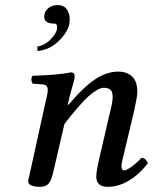

<svg xmlns="http://www.w3.org/2000/svg" viewBox="-20 -718 596 748"><path d="M89.8 -12.2Q89.8 -15.1 91.1 -20.5Q92.3 -25.9 94.2 -33.7Q96.2 -41.5 97.2 -46.9L157.2 -319.8Q166 -352.5 166 -367.2Q166 -387.7 147 -389.2L106.9 -392.1Q102.5 -398.9 102.3 -407.7Q102.1 -416.5 106.9 -422.9Q197.3 -424.8 256.8 -436Q271 -436 271 -419.9Q271 -413.6 267.6 -401.1Q264.2 -388.7 257.6 -365.5Q251 -342.3 246.1 -319.8L244.1 -310.1H247.1Q307.1 -380.9 351.8 -409.9Q396.5 -439 440.9 -439Q474.6 -439 494.9 -419.7Q515.1 -400.4 515.1 -358.9Q515.1 -342.8 502 -283.2L463.9 -124Q453.1 -82 453.1 -69.8Q453.1 -54.2 463.9 -54.2Q472.2 -54.2 492.4 -68.4Q512.7 -82.5 530.8 -103Q540.5 -103 546.9 -96.7Q553.2 -90.3 556.2 -82Q521.5 -37.6 481.4 -13.9Q441.4 9.8 399.9 9.8Q355 9.8 355 -29.8Q355 -51.3 370.1 -115.2L407.2 -274.9Q418.9 -319.3 418.9 -339.8Q418.9 -360.8 410.4 -368.4Q401.9 -376 383.8 -376Q371.6 -376 354.5 -365.2Q337.4 -354.5 323 -341.3Q308.6 -328.1 288.3 -304.9Q268.1 -281.7 257.8 -269Q247.6 -256.3 231 -234.9L187 -45.9Q180.7 -16.6 169.9 -3.4Q159.2 9.8 137.2 9.8Q89.8 9.8 89.8 -12.2ZM205.1 -698.2Q231.9 -698.2 243.7 -676.3Q255.4 -654.3 250 -625Q243.7 -592.8 209.2 -558.6Q174.8 -524.4 126 -519L125 -536.1Q155.3 -542 176.5 -563.5Q197.8 -585 202.1 -605Q205.1 -626 191.9 -626Q144.5 -626 153.8 -664.1Q156.2 -677.2 170.2 -687.7Q184.1 -698.2 205.1 -698.2Z"/></svg>

Font: Common Serif Medium
Style: Italic
Weight: 500
Italic angle: -12°
Designer: Philipp H. Poll, Khaled Hosny
Foundry: Stefan Peev, Context Ltd.
Version: Version 1.026